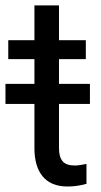

<svg xmlns="http://www.w3.org/2000/svg" viewBox="-26 -676 373 706"><path d="M190.9 -656.2V-528.3H289.6V-458.5H190.9V-367.7H304.7V-293.9H190.9V-130.9Q190.9 -99.1 204.1 -83.3Q217.3 -67.4 249 -67.4Q264.6 -67.4 292 -73.2V0Q256.3 9.8 222.7 9.8Q162.1 9.8 131.3 -26.9Q100.6 -63.5 100.6 -130.9V-293.9H-5.9V-367.7H100.6V-458.5H4.4V-528.3H100.6V-656.2Z"/></svg>

Font: APIMedia Roboto
Style: Regular
Weight: 400
Designer: Google
Version: Version 2.137; 2017